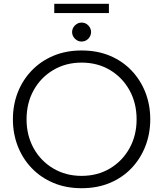

<svg xmlns="http://www.w3.org/2000/svg" viewBox="-20 -979 860 1012"><path d="M410 13Q328 13 261.5 -15Q195 -43 147 -93Q99 -143 73.5 -209Q48 -275 48 -350Q48 -426 73.5 -491.5Q99 -557 147 -607Q195 -657 261.5 -685Q328 -713 410 -713Q493 -713 559.5 -685Q626 -657 673.5 -607Q721 -557 746.5 -491.5Q772 -426 772 -350Q772 -275 746.5 -209Q721 -143 673.5 -93Q626 -43 559.5 -15Q493 13 410 13ZM410 -52Q494 -52 559.5 -91Q625 -130 662.5 -197.5Q700 -265 700 -350Q700 -436 662.5 -503.5Q625 -571 559.5 -610Q494 -649 410 -649Q327 -649 261 -610Q195 -571 157.5 -503.5Q120 -436 120 -350Q120 -265 157.5 -197.5Q195 -130 261 -91Q327 -52 410 -52ZM410 -760Q390 -760 375 -775Q360 -790 360 -810Q360 -830 375 -845Q390 -860 410 -860Q431 -860 445.5 -845Q460 -830 460 -810Q460 -790 445.5 -775Q431 -760 410 -760ZM266 -910V-959H554V-910Z"/></svg>

Font: MuseoModerno Light
Style: Regular
Weight: 300
Designer: Pablo Cosgaya, Héctor Gatti, Marcela Romero, and the Authors of The MuseoModerno Project.
Foundry: Omnibus-Type Team
Version: Version 1.001